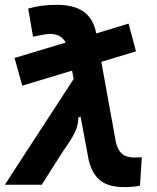

<svg xmlns="http://www.w3.org/2000/svg" viewBox="-41 -762 647 792"><path d="M50.8 -408.7 256.3 -470.7 262.7 -436 -21 0H131.3L208 -121.1C214.4 -131.8 222.2 -142.6 229.5 -153.3C256.3 -192.4 284.2 -233.4 281.7 -277.3L291.5 -280.3L325.2 -100.1C346.2 -22 386.7 9.8 474.1 9.8C495.6 9.8 513.7 8.3 536.6 3.9L543.9 -113.3C528.3 -112.8 519.5 -112.3 513.2 -112.3C470.7 -112.3 449.2 -129.4 437.5 -172.9L377 -506.8L520 -550.3L489.3 -664.6L355.5 -624L353 -637.7C334 -709.5 283.2 -742.2 191.4 -742.2C149.4 -742.2 112.8 -737.3 75.2 -726.6L95.2 -610.8C132.3 -618.7 154.3 -622.1 165 -622.1C195.8 -622.1 216.8 -610.8 230 -586.4L19 -522.9Z"/></svg>

Font: Cascadia Code NF
Style: Bold Italic
Weight: 700
Italic angle: -10°
Monospace: yes
Designer: Aaron Bell
Foundry: Saja Typeworks
Version: Version 2404.023